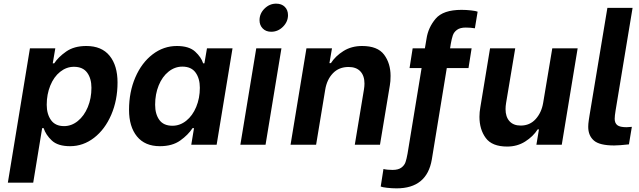

<svg xmlns="http://www.w3.org/2000/svg" viewBox="-20 -793 3501 1052"><path d="M219 -91H211L162 208H23L144 -528H283L269 -446H277Q299 -480 342.5 -510.5Q386 -541 453 -541Q537 -541 580.5 -487.5Q624 -434 624 -341Q624 -244 589.5 -164Q555 -84 495.5 -38Q436 8 364 8Q297 8 264 -23Q231 -54 219 -91ZM481 -312Q481 -363 457.5 -395Q434 -427 385 -427Q344 -427 309.5 -399.5Q275 -372 255.5 -324Q236 -276 236 -219Q236 -168 259.5 -135Q283 -102 331 -102Q372 -102 406.5 -130Q441 -158 461 -206Q481 -254 481 -312Z M687 -191Q687 -289 721.5 -369Q756 -449 816 -495Q876 -541 949 -541Q1016 -541 1049.5 -510Q1083 -479 1093 -446H1100L1114 -528H1254L1167 0H1028L1043 -91H1035Q1011 -54 967.5 -23Q924 8 856 8Q774 8 730.5 -45.5Q687 -99 687 -191ZM1075 -312Q1075 -363 1051.5 -395.5Q1028 -428 979 -428Q938 -428 903.5 -400.5Q869 -373 849.5 -325Q830 -277 830 -219Q830 -168 853 -136Q876 -104 925 -104Q966 -104 1000.5 -131.5Q1035 -159 1055 -207Q1075 -255 1075 -312Z M1384 -528H1522L1435 0H1297ZM1402 -682Q1402 -719 1429.5 -746Q1457 -773 1493 -773Q1523 -773 1540.5 -755.5Q1558 -738 1558 -710Q1558 -674 1530.5 -646.5Q1503 -619 1466 -619Q1437 -619 1419.5 -637Q1402 -655 1402 -682Z M1659 -528H1799L1785 -447H1793Q1818 -486 1862 -513.5Q1906 -541 1964 -541Q2049 -541 2084.5 -493.5Q2120 -446 2120 -377Q2120 -346 2116 -325L2062 0H1924L1974 -302Q1977 -320 1977 -335Q1977 -378 1954.5 -402Q1932 -426 1890 -426Q1837 -426 1804 -391.5Q1771 -357 1762 -302L1712 0H1572Z M2450 -553 2446 -528H2564L2547 -420H2428L2346 81Q2319 239 2153 239Q2128 239 2101 236Q2074 233 2066 229L2081 133Q2101 138 2131 138Q2162 138 2179 125.5Q2196 113 2202 95Q2208 77 2213 49L2290 -420H2224L2241 -528H2308L2317 -581Q2326 -642 2367 -690.5Q2408 -739 2509 -739Q2534 -739 2561 -736Q2588 -733 2597 -729L2582 -638Q2558 -642 2532 -642Q2501 -642 2484 -629.5Q2467 -617 2461 -599Q2455 -581 2450 -553Z M3058 0H2919L2933 -84H2926Q2901 -45 2857.5 -17.5Q2814 10 2759 10Q2676 10 2641.5 -37Q2607 -84 2607 -153Q2607 -179 2612 -206L2665 -528H2803L2753 -229Q2750 -211 2750 -195Q2750 -153 2771.5 -129Q2793 -105 2833 -105Q2883 -105 2915 -140.5Q2947 -176 2956 -229L3006 -528H3145Z M3203 -98Q3203 -114 3206 -134Q3209 -154 3210 -160L3308 -750H3446L3353 -188Q3348 -158 3348 -142Q3348 -119 3362 -107.5Q3376 -96 3413 -96Q3424 -96 3442 -98L3426 -2Q3372 4 3345 4Q3265 4 3234 -23Q3203 -50 3203 -98Z"/></svg>

Font: Be Vietnam
Style: Bold Italic
Weight: 700
Italic angle: -9.66701°
Designer: Gabriel Lam
Foundry: TypeRant
Version: Version 3.000